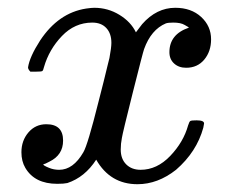

<svg xmlns="http://www.w3.org/2000/svg" viewBox="-20 -462 612 493"><path d="M58 -278Q52 -284 52 -289Q56 -316 83 -358Q130 -429 201 -440Q215 -442 222 -442Q257 -442 286.5 -424Q316 -406 329 -379Q342 -396 345 -400Q382 -442 430 -442Q471 -442 496.5 -418.5Q522 -395 522 -361Q522 -330 504.5 -309Q487 -288 458 -288Q439 -288 427 -299Q415 -310 415 -328Q415 -374 465 -391Q465 -392 454 -398Q444 -404 425 -404Q412 -404 406 -402Q368 -386 350 -336Q347 -328 321 -224.5Q295 -121 293 -108Q290 -93 290 -78Q290 -54 304 -40Q318 -26 341 -26Q383 -26 417 -61.5Q451 -97 463 -140Q466 -150 469 -151.5Q472 -153 485 -153Q504 -153 504 -145Q504 -144 502 -134Q485 -72 432 -26Q385 11 333 11Q263 11 227 -52Q198 -7 153 8Q144 10 127 10Q69 10 45 -31Q35 -48 35 -71Q35 -101 53 -122Q71 -143 99 -143Q142 -143 142 -101Q142 -64 107 -47Q105 -46 102 -44.5Q99 -43 97 -42Q95 -41 94 -41L91 -40Q91 -37 106 -31Q118 -26 132 -26Q168 -26 194 -71Q205 -89 233 -201Q239 -224 246 -252Q253 -280 256.5 -295Q260 -310 261 -313Q266 -340 266 -352Q266 -376 253 -390Q240 -404 217 -404Q172 -404 139 -369.5Q106 -335 93 -290Q91 -281 88.5 -279.5Q86 -278 72 -278Z"/></svg>

Font: KaTeX_Math
Style: Italic
Weight: 400
Version: Version 3699957226